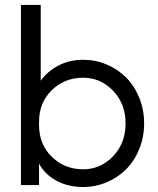

<svg xmlns="http://www.w3.org/2000/svg" viewBox="-20 -750 640 778"><path d="M64.9 -730H145V-422.9Q171.4 -460.4 216.3 -484.1Q261.2 -507.8 316.9 -507.8Q366.7 -507.8 411.9 -488.8Q457 -469.7 490.7 -436.3Q524.4 -402.8 544.2 -354.2Q564 -305.7 564 -250Q564 -194.3 544.2 -145.8Q524.4 -97.2 490.7 -63.7Q457 -30.3 411.9 -11.2Q366.7 7.8 316.9 7.8Q255.9 7.8 208.7 -17.8Q161.6 -43.5 138.2 -86.9V0H64.9ZM138.2 -244.1Q138.2 -164.6 190.2 -114.3Q242.2 -64 316.9 -64Q387.7 -64 438.2 -116.9Q488.8 -169.9 488.8 -250Q488.8 -329.6 438.2 -382.3Q387.7 -435.1 316.9 -435.1Q242.2 -435.1 190.2 -385Q138.2 -335 138.2 -255.9Z"/></svg>

Font: Human Sans
Style: Regular
Weight: 400
Designer: Tim Radville
Foundry: Continuum
Version: Version 1.000;FEAKit 1.0